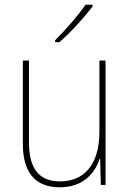

<svg xmlns="http://www.w3.org/2000/svg" viewBox="-20 -785 553 815"><path d="M373 -758V-765H343C312 -719 259 -659 214 -614V-606H232C280 -647 338 -711 373 -758ZM428 -528H402V-227C402 -82 334 -15 234 -15C150 -15 103 -65 103 -179V-528H77V-174C77 -53 130 10 233 10C335 10 383 -51 403 -111H405L408 0H428Z"/></svg>

Font: Noto Sans Armenian SemiCondensed Thin
Style: Regular
Weight: 100
Width: 4
Designer: Monotype Design Team
Foundry: Monotype Imaging Inc.
Version: Version 2.008